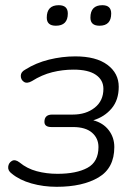

<svg xmlns="http://www.w3.org/2000/svg" viewBox="-20 -711 527 739"><path d="M198 8Q147 8 101 -5Q55 -18 25 -43Q10 -54 11.5 -69Q13 -84 25.5 -91.5Q38 -99 55 -86Q84 -62 121.5 -52Q159 -42 201 -42Q274 -42 316.5 -65Q359 -88 359 -145Q359 -179 334 -200.5Q309 -222 261 -222H178Q151 -222 151 -242Q151 -270 181 -270H260Q311 -270 344.5 -296.5Q378 -323 378 -369Q378 -403 349 -423Q320 -443 263 -443Q221 -443 181 -433Q141 -423 103 -399Q84 -388 72 -396Q60 -404 60 -419Q60 -434 77 -443Q118 -469 168.5 -481.5Q219 -494 270 -494Q350 -494 393.5 -461.5Q437 -429 437 -377Q437 -326 409.5 -293.5Q382 -261 339 -248Q377 -238 398.5 -210Q420 -182 420 -145Q420 -64 359 -28Q298 8 198 8ZM363 -612Q328 -612 328 -643Q328 -691 374 -691Q408 -691 408 -659Q408 -612 363 -612ZM195 -612Q160 -612 160 -643Q160 -691 206 -691Q241 -691 241 -659Q241 -612 195 -612Z"/></svg>

Font: Nunito Light
Style: Italic
Weight: 300
Italic angle: -9°
Designer: Vernon Adams
Foundry: Vernon Adams
Version: Version 3.601; ttfautohint (v1.8.2.53-6de2)